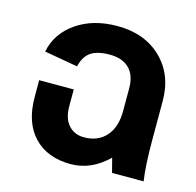

<svg xmlns="http://www.w3.org/2000/svg" viewBox="-89 -657 771 757"><g transform="rotate(15 297.0 -278.0)"><path d="M408.2 -247.1V-339.8Q408.2 -392.6 380.1 -420.4Q352.1 -448.2 300.8 -448.2Q250.5 -448.2 223.9 -430.4Q197.3 -412.6 187 -370.1L50.8 -394Q65.9 -470.7 134 -517.8Q202.1 -564.9 300.8 -564.9Q412.1 -564.9 480.5 -498.8Q548.8 -432.6 548.8 -325.2V-166Q548.8 -61 558.1 0H429.2Q426.3 -11.7 420.9 -32Q415.5 -52.2 414.1 -58.1Q345.7 8.8 262.2 8.8Q166.5 8.8 111.8 -48.6Q57.1 -106 57.1 -210V-278.8H198.2V-210Q198.2 -160.6 222.2 -133.8Q246.1 -106.9 285.2 -106.9Q342.3 -106.9 375.2 -143.8Q408.2 -180.7 408.2 -247.1Z"/></g></svg>

Font: LT Superior
Style: Bold
Weight: 400
Designer: Daniel Lyons
Foundry: LyonsType
Version: Version 1.000